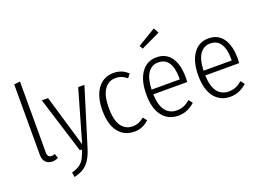

<svg xmlns="http://www.w3.org/2000/svg" viewBox="-132 -1126 2316 1677"><g transform="rotate(-20 1026.0 -287.5)"><path d="M89 -82V-736L145 -743V-83Q145 -37 182 -37Q198 -37 214 -44L229 -3Q203 11 174 11Q135 11 112 -13Q89 -37 89 -82Z M502 2Q475 92 433 138.5Q391 185 308 204L301 160Q348 147 375 128Q402 109 418 80Q434 51 451 0H431L268 -523H326L468 -42L606 -523H664Z M1070 -481 1042 -446Q1019 -466 994 -476Q969 -486 938 -486Q872 -486 833.5 -429.5Q795 -373 795 -259Q795 -146 833 -92Q871 -38 938 -38Q969 -38 994 -48.5Q1019 -59 1045 -80L1073 -45Q1014 11 937 11Q843 11 789 -58.5Q735 -128 735 -258Q735 -388 789.5 -461Q844 -534 937 -534Q976 -534 1008 -521.5Q1040 -509 1070 -481Z M1516 -239H1201Q1205 -134 1243.5 -85.5Q1282 -37 1347 -37Q1384 -37 1413 -49Q1442 -61 1473 -87L1500 -52Q1465 -21 1427.5 -5Q1390 11 1345 11Q1251 11 1197 -59Q1143 -129 1143 -257Q1143 -387 1194.5 -460.5Q1246 -534 1335 -534Q1424 -534 1471 -468Q1518 -402 1518 -281Q1518 -259 1516 -239ZM1463 -299Q1463 -390 1431 -438.5Q1399 -487 1335 -487Q1277 -487 1241 -438Q1205 -389 1201 -283H1463ZM1428 -730 1251 -646 1233 -677 1402 -779Z M1999 -239H1684Q1688 -134 1726.5 -85.5Q1765 -37 1830 -37Q1867 -37 1896 -49Q1925 -61 1956 -87L1983 -52Q1948 -21 1910.5 -5Q1873 11 1828 11Q1734 11 1680 -59Q1626 -129 1626 -257Q1626 -387 1677.5 -460.5Q1729 -534 1818 -534Q1907 -534 1954 -468Q2001 -402 2001 -281Q2001 -259 1999 -239ZM1946 -299Q1946 -390 1914 -438.5Q1882 -487 1818 -487Q1760 -487 1724 -438Q1688 -389 1684 -283H1946Z"/></g></svg>

Font: Fira Sans Condensed Light
Style: Regular
Weight: 300
Width: 3
Designer: bBox Type GmbH & Carrois Corporate GbR & Edenspiekermann AG
Foundry: bBox Type GmbH & Carrois Corporate GbR & Edenspiekermann AG
Version: Version 4.301